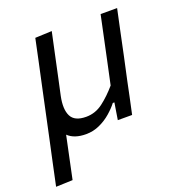

<svg xmlns="http://www.w3.org/2000/svg" viewBox="-135 -604 836 902"><g transform="rotate(-20 283.0 -153.0)"><path d="M-8 195Q3.5 140.5 14.8 87.5Q26 34.5 39.5 -27L91.5 -271Q105.5 -335.5 116.8 -388.5Q128 -441.5 139.5 -496L223 -499.5Q211 -444.5 199.8 -391.2Q188.5 -338 176 -279.5L158.5 -198.5Q145.5 -135.5 163 -100.5Q180.5 -65.5 238 -65.5Q284 -65.5 322 -94.2Q360 -123 395.5 -164.5L420 -279Q432.5 -338 443.5 -389.8Q454.5 -441.5 466 -496H548.5Q536.5 -441 525.5 -388.2Q514.5 -335.5 501 -271.5L476.5 -158.5Q469.5 -124 461 -83.8Q452.5 -43.5 443 0H371.5Q375 -21 378.2 -42Q381.5 -63 385 -84H377Q360.5 -62.5 335.2 -40.5Q310 -18.5 278 -3.8Q246 11 209.5 11Q151 11 120 -19Q108 37.5 97.5 87.5Q87 137.5 75.5 192Z"/></g></svg>

Font: Commissioner
Style: Italic
Weight: 400
Italic angle: -12°
Designer: Kostas Bartsokas
Foundry: Kostas Bartsokas
Version: Version 1.000; ttfautohint (v1.8.3)